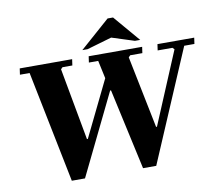

<svg xmlns="http://www.w3.org/2000/svg" viewBox="-90 -968 1227 1075"><g transform="rotate(-10 523.5 -430.0)"><path d="M233 0 105 -635H50L55 -670H353L348 -635H292L282 -625L357 -215H362L517 -533L495 -635H442L447 -670H751L746 -635H677L667 -625L750 -215H755L927 -625L917 -635H833L838 -670H1047L1042 -635H984L713 0H638L537 -460H532L308 0ZM717 -710 589 -751 448 -710H418L588 -860H619L747 -710Z"/></g></svg>

Font: Brygada 1918
Style: Bold Italic
Weight: 700
Italic angle: -8°
Designer: Mateusz Machalski | Borys Kosmynka | Przemek Hoffer
Foundry: NIEPODLEGLA 2018
Version: Version 3.006